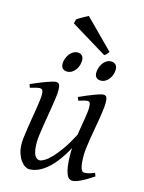

<svg xmlns="http://www.w3.org/2000/svg" viewBox="-127 -909 752 1003"><g transform="rotate(15 249.5 -407.0)"><path d="M476.1 -33.2Q436.5 -6.8 408.9 6.6Q381.3 20 362.8 20Q354.5 20 346.7 14.2Q338.9 8.3 332.5 -7.3Q326.2 -22.9 322.5 -50Q318.8 -77.1 318.8 -119.1Q318.8 -124.5 319.1 -131.1Q319.3 -137.7 319.8 -144.5Q299.8 -107.9 277.8 -77.6Q255.9 -47.4 231.9 -25.6Q208 -3.9 182.6 8.1Q157.2 20 130.9 20Q121.1 20 108.6 12.5Q96.2 4.9 85.2 -10.3Q74.2 -25.4 66.7 -47.9Q59.1 -70.3 59.1 -100.1Q59.1 -114.7 61.8 -137.2Q64.5 -159.7 68.4 -185.5Q72.3 -211.4 77.1 -239.3Q82 -267.1 85.9 -292.5Q89.8 -317.9 92.5 -338.4Q95.2 -358.9 95.2 -371.1Q95.2 -382.3 93.8 -388.9Q92.3 -395.5 89.6 -398.7Q86.9 -401.9 83.3 -402.8Q79.6 -403.8 75.2 -403.8Q70.8 -403.8 62.5 -401.9Q54.2 -399.9 45.9 -397.7Q37.6 -395.5 31.2 -393.8Q24.9 -392.1 24.9 -392.1L19 -410.2Q39.6 -419.4 60.3 -428Q81.1 -436.5 98.6 -442.9Q116.2 -449.2 129.6 -453.1Q143.1 -457 148.9 -457Q163.1 -457 168 -447.8Q172.9 -438.5 172.9 -416Q172.9 -401.9 169.9 -378.9Q167 -356 162.6 -328.6Q158.2 -301.3 153.3 -272Q148.4 -242.7 144 -215.3Q139.6 -188 136.7 -165Q133.8 -142.1 133.8 -127.9Q133.8 -81.1 143.8 -60.1Q153.8 -39.1 171.9 -39.1Q181.6 -39.1 197.8 -48.6Q213.9 -58.1 234.4 -79.3Q254.9 -100.6 279.1 -134.8Q303.2 -168.9 329.1 -218.8Q332.5 -241.2 336.4 -263.7Q340.3 -286.1 343.5 -306.2Q346.7 -326.2 348.9 -343Q351.1 -359.9 351.1 -371.1Q351.1 -382.3 349.9 -388.9Q348.6 -395.5 346.2 -398.7Q343.8 -401.9 340.6 -402.8Q337.4 -403.8 333 -403.8Q328.6 -403.8 321 -401.9Q313.5 -399.9 305.9 -397.7Q298.3 -395.5 292.7 -393.8Q287.1 -392.1 287.1 -392.1L279.8 -410.2Q300.3 -419.4 320.3 -428Q340.3 -436.5 357.2 -442.9Q374 -449.2 386.7 -453.1Q399.4 -457 405.8 -457Q419.4 -457 423.8 -447.8Q428.2 -438.5 428.2 -416Q428.2 -401.9 425.3 -379.2Q422.4 -356.4 418 -329.3Q413.6 -302.2 408.2 -272.7Q402.8 -243.2 398.4 -215.6Q394 -188 391.1 -164.1Q388.2 -140.1 388.2 -124Q388.2 -79.6 394.5 -58.3Q400.9 -37.1 413.1 -37.1Q425.8 -37.1 438.7 -40.3Q451.7 -43.5 469.2 -50.8L476.1 -33.2ZM252 -600.1Q252 -586.4 247.6 -573Q243.2 -559.6 235.4 -548.6Q227.5 -537.6 216.1 -530.8Q204.6 -523.9 190.9 -523.9Q175.3 -523.9 166.5 -532.7Q157.7 -541.5 157.7 -558.1Q157.7 -571.3 162.4 -584.7Q167 -598.1 175 -609.4Q183.1 -620.6 194.6 -627.7Q206.1 -634.8 219.7 -634.8Q234.9 -634.8 243.4 -625.7Q252 -616.7 252 -600.1ZM434.1 -600.1Q434.1 -586.4 429.7 -573Q425.3 -559.6 417.2 -548.6Q409.2 -537.6 397.7 -530.8Q386.2 -523.9 372.1 -523.9Q356.9 -523.9 348.4 -532.7Q339.8 -541.5 339.8 -558.1Q339.8 -571.3 344.2 -584.7Q348.6 -598.1 356.4 -609.4Q364.3 -620.6 375.5 -627.7Q386.7 -634.8 400.9 -634.8Q416 -634.8 425 -625.7Q434.1 -616.7 434.1 -600.1ZM378.9 -680.2Q372.1 -670.4 367.9 -666Q363.8 -661.6 356 -657.2L160.2 -776.4L166 -799.3Q170.4 -802.7 178.2 -807.6Q186 -812.5 194.8 -817.4Q203.6 -822.3 211.9 -826.7Q220.2 -831.1 226.1 -834L378.9 -680.2Z"/></g></svg>

Font: GentiumAlt
Style: Italic
Weight: 400
Italic angle: -7°
Designer: J. Victor Gaultney
Version: Version 1.02; 2005; OFL release